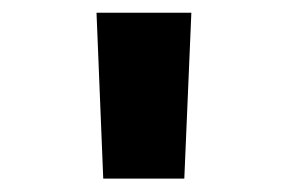

<svg xmlns="http://www.w3.org/2000/svg" viewBox="-20 -727 445 297"><path d="M139.7 -450.7 129.3 -707.3H276L265.1 -450.7Z"/></svg>

Font: Panamera Thin
Style: Regular
Weight: 100
Designer: Bastien Sozeau
Foundry: NBR — Bastien Sozeau
Version: Version 3.003;gftools[0.9.33]